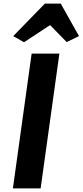

<svg xmlns="http://www.w3.org/2000/svg" viewBox="-20 -1044 458 1064"><path d="M205.2 0H51.5L155.3 -747H309.1ZM257.7 -904.9 112.9 -809.8 53.4 -844 228.9 -1024.2H316.6L417.7 -844L349.5 -810.8Z"/></svg>

Font: Merriweather Sans Variable Regular
Style: Italic
Weight: 300
Italic angle: -8°
Designer: Eben Sorkin
Foundry: Eben Sorkin
Version: Version 2.001